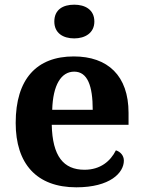

<svg xmlns="http://www.w3.org/2000/svg" viewBox="-20 -790 612 820"><path d="M297 -626C343 -626 383 -649 383 -698C383 -749 343 -770 297 -770C249 -770 212 -749 212 -698C212 -649 249 -626 297 -626ZM306 10C450 10 509 -52 509 -104C509 -126 494 -142 475 -148C452 -102 409 -65 341 -65C251 -65 204 -123 201 -257H529V-308C529 -467 440 -549 295 -549C137 -549 47 -453 47 -265C47 -91 136 10 306 10ZM376 -321H203C206 -427 241 -484 297 -484C354 -484 376 -423 376 -321Z"/></svg>

Font: Noto Serif Lao
Style: Bold
Weight: 700
Designer: Monotype Design Team
Foundry: Monotype Imaging Inc.
Version: Version 2.003